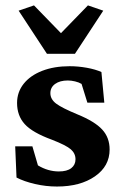

<svg xmlns="http://www.w3.org/2000/svg" viewBox="-20 -681 448 709"><path d="M190.4 7.8Q149.4 7.8 109.4 -1.5Q69.3 -10.7 41 -25.4L36.1 -140.6H99.6L120.1 -70.3Q157.2 -47.9 197.3 -47.9Q227.5 -47.9 243.2 -60.1Q258.8 -72.3 258.8 -92.8Q258.8 -114.3 241.7 -129.4Q224.6 -144.5 171.9 -165Q99.6 -191.4 71.3 -222.7Q43 -253.9 43 -300.8Q43 -340.8 67.4 -371.6Q91.8 -402.3 135.7 -419.4Q179.7 -436.5 237.3 -436.5Q268.6 -436.5 300.8 -430.7Q333 -424.8 354.5 -415L365.2 -301.8H302.7L281.2 -371.1Q271.5 -377 257.3 -380.4Q243.2 -383.8 230.5 -383.8Q201.2 -383.8 183.6 -371.1Q166 -358.4 166 -336.9Q166 -314.5 187.5 -298.3Q209 -282.2 265.6 -258.8Q330.1 -232.4 357.4 -202.6Q384.8 -172.9 384.8 -128.9Q384.8 -67.4 330.6 -29.8Q276.4 7.8 190.4 7.8ZM361.3 -641.6 256.8 -482.4H153.3L48.8 -641.6L105.5 -661.1L237.3 -525.4H172.9L304.7 -661.1Z"/></svg>

Font: Crimson Pro ExtraLight
Style: Bold
Weight: 700
Version: Version 1.002